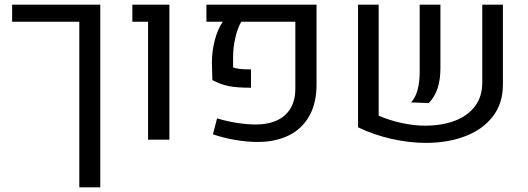

<svg xmlns="http://www.w3.org/2000/svg" viewBox="-20 -595 2251 818"><path d="M317.9 -502.4H31.7V-575.2H407.2V203.1H317.9Z M610.8 -502.4H543.9V-575.2H701.7V0H610.8Z M887.2 -22.9 904.8 -90.8Q947.8 -77.6 991.9 -71Q1036.1 -64.5 1071.3 -64.5Q1151.4 -65.4 1194.8 -105Q1238.3 -144.5 1238.3 -218.3V-502.4H1007.8Q992.2 -475.6 982.7 -434.3Q973.1 -393.1 973.1 -352.1V-308.1Q983.9 -303.2 1002 -301.3Q1020 -299.3 1049.3 -299.3V-221.2Q988.8 -221.2 954.1 -228.3Q919.4 -235.4 884.8 -253.9L882.8 -328.1Q882.8 -377.4 895.3 -424.6Q907.7 -471.7 929.2 -502.4H859.4V-575.2H1328.6V-235.4Q1328.6 -154.3 1296.9 -99.4Q1265.1 -44.4 1208.7 -17.3Q1152.3 9.8 1077.6 9.8Q1034.2 9.8 983.9 1.5Q933.6 -6.8 887.2 -22.9Z M1593.3 -102.1Q1640.1 -82 1691.9 -70.8Q1743.7 -59.6 1790.5 -59.6Q1860.8 -59.6 1916 -79.8Q1971.2 -100.1 2002.9 -141.4Q2034.7 -182.6 2034.7 -243.2V-575.2H2122.6V-234.9Q2122.6 -153.8 2078.9 -97.9Q2035.2 -42 1960.9 -14.2Q1886.7 13.7 1794.9 13.7Q1723.6 13.7 1648.4 -3.2Q1573.2 -20 1505.4 -52.7V-575.2H1593.3ZM1768.1 -289.1V-575.2H1856.4V-305.2Q1856.4 -255.4 1844.2 -218.5Q1832 -181.6 1806.6 -155.8L1731.4 -158.7Q1749.5 -177.7 1758.8 -211.2Q1768.1 -244.6 1768.1 -289.1Z"/></svg>

Font: Heebo
Style: Regular
Weight: 400
Designer: Oded Ezer
Foundry: Meir Sadan
Version: Version 2.001; ttfautohint (v1.5.14-ce02) -l 8 -r 50 -G 200 